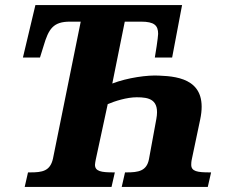

<svg xmlns="http://www.w3.org/2000/svg" viewBox="-20 -734 885 754"><path d="M77 0H418L431 -57H425C378 -57 353 -61 353 -87C353 -92 355 -101 356 -107L403 -325C431 -337 478 -352 517 -352C565 -352 608 -344 594 -267L565 -109C556 -62 523 -57 477 -57H471L458 0H796L809 -57H803C755 -57 731 -61 731 -87C731 -99 733 -108 734 -112L766 -264C799 -418 687 -434 606 -437C560 -440 481 -429 421 -406L470 -649H534C586 -649 601 -634 601 -601C601 -589 590 -516 588 -508H656L695 -714H119L70 -508H137L151 -553C171 -621 189 -649 255 -649H297L188 -111C177 -62 146 -57 99 -57H90Z"/></svg>

Font: Noto Serif SemiCondensed Extra
Style: Italic
Weight: 800
Width: 4
Italic angle: -12°
Designer: Monotype Design Team
Foundry: Monotype Imaging Inc.
Version: Version 1.901